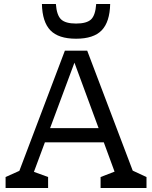

<svg xmlns="http://www.w3.org/2000/svg" viewBox="-20 -942 762 962"><path d="M190 -922H260Q264 -866 286 -845Q308 -824 361 -824Q414 -824 436 -844.5Q458 -865 462 -922H532Q530 -832 489.5 -790Q449 -748 361 -748Q273 -748 232.5 -790Q192 -832 190 -922ZM714 -55V0H484V-55L554 -82L500 -229H205L150 -81L221 -55V0H8V-55L77 -86L305 -688H417L645 -87ZM474 -300 353 -628 231 -300Z"/></svg>

Font: Rhodium Libre
Style: Regular
Weight: 400
Designer: James Puckett
Foundry: Dunwich Type Founders
Version: Version 1.001; ttfautohint (v1.3)